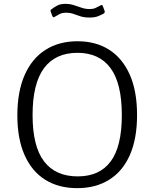

<svg xmlns="http://www.w3.org/2000/svg" viewBox="-20 -966 802 996"><path d="M381 10Q284 10 214.5 -33.5Q145 -77 107.5 -161.5Q70 -246 70 -367Q70 -491 108 -577Q146 -663 216 -707.5Q286 -752 382 -752Q478 -752 547 -707.5Q616 -663 653.5 -578Q691 -493 691 -369Q691 -247 654 -162.5Q617 -78 547 -34Q477 10 381 10ZM383 -51Q497 -51 554.5 -129Q612 -207 612 -369Q612 -533 553.5 -612.5Q495 -692 382 -692Q267 -692 208 -612Q149 -532 149 -369Q149 -207 208.5 -129Q268 -51 383 -51ZM517 -895Q506 -889 489 -882Q472 -875 445 -875Q418 -875 398.5 -881Q379 -887 362 -893.5Q345 -900 323 -900Q301 -900 288.5 -892.5Q276 -885 264 -879Q260 -876 257 -876.5Q254 -877 251 -884L243 -906Q242 -910 242 -912.5Q242 -915 246 -917Q261 -929 277.5 -937.5Q294 -946 319 -946Q342 -946 362.5 -939.5Q383 -933 403 -926Q423 -919 445 -919Q463 -919 475 -924.5Q487 -930 500 -937Q505 -941 508.5 -940Q512 -939 514 -933L523 -908Q526 -902 517 -895Z"/></svg>

Font: Libre Franklin Light
Style: Regular
Weight: 300
Designer: Pablo Impallari, Rodrigo Fuenzalida, Nhung Nguyen
Foundry: Impallari Type
Version: Version 3.000